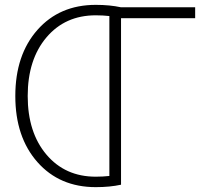

<svg xmlns="http://www.w3.org/2000/svg" viewBox="-20 -760 881 790"><path d="M478 0Q432 10 374 10Q225 10 134 -93Q43 -196 43 -365Q43 -534 134 -637Q225 -740 374 -740Q432 -740 478 -730H783V-685H478ZM430 -36V-694Q403 -697 374 -697Q248 -697 171 -606Q94 -515 94 -365Q94 -215 171 -124Q248 -33 374 -33Q403 -33 430 -36Z"/></svg>

Font: M PLUS 1p Light
Style: Regular
Weight: 300
Version: Version 1.061